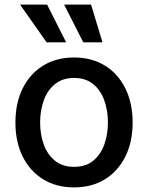

<svg xmlns="http://www.w3.org/2000/svg" viewBox="-20 -802 642 833"><path d="M301.1 11Q224.4 11 167.3 -24.1Q110.1 -59.3 78.5 -122.7Q46.9 -186.1 46.9 -270.2Q46.9 -355.1 78.5 -418.7Q110.1 -482.2 167.3 -517.4Q224.4 -552.6 301.1 -552.6Q378.2 -552.6 435.2 -517.4Q492.2 -482.2 523.8 -418.7Q555.4 -355.1 555.4 -270.2Q555.4 -186.1 523.8 -122.7Q492.2 -59.3 435.2 -24.1Q378.2 11 301.1 11ZM301.5 -78.1Q351.6 -78.1 384.1 -104.4Q416.5 -130.7 432.4 -174.5Q448.2 -218.4 448.2 -270.6Q448.2 -322.8 432.4 -366.8Q416.5 -410.9 384.1 -437.3Q351.6 -463.8 301.5 -463.8Q251.4 -463.8 218.8 -437.3Q186.1 -410.9 170.1 -366.8Q154.1 -322.8 154.1 -270.6Q154.1 -218.4 170.1 -174.5Q186.1 -130.7 218.8 -104.4Q251.4 -78.1 301.5 -78.1ZM267 -618.3H182.2L67.1 -782H184.3ZM424.7 -618.3H341.3L258.2 -782H375Z"/></svg>

Font: Linik Sans Medium
Style: Regular
Weight: 500
Designer: Rasmus Andersson (font), Cristiano Sobral (main changes)
Foundry: rsms
Version: Version 3.018;June 1, 2022;FontCreator 14.0.0.2814 64-bit; t